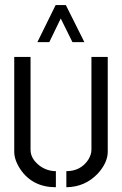

<svg xmlns="http://www.w3.org/2000/svg" viewBox="-20 -746 489 770"><path d="M129.9 -577.1 203.1 -725.6H244.1L318.4 -577.1H270.5L223.6 -671.9L177.7 -577.1ZM37.1 -137.7V-517.6H102.5V-145.5Q102.5 -108.4 140.6 -80.1Q169.9 -59.6 204.1 -59.6V4.9Q110.4 4.9 61.5 -67.4Q37.1 -104.5 37.1 -137.7ZM246.1 4.9V-59.6Q303.7 -59.6 334 -105.5Q346.7 -126 346.7 -145.5V-517.6H412.1V-137.7Q412.1 -93.8 372.1 -49.8Q321.3 3.9 246.1 4.9Z"/></svg>

Font: Post No Bills Colombo
Style: Medium
Weight: 600
Designer: Kosala Senevirathne, Siva Puranthara, Lasantha Premarathna, Tharique Azeez
Foundry: Mooniak
Version: Version 1.220 ; ttfautohint (v1.5)